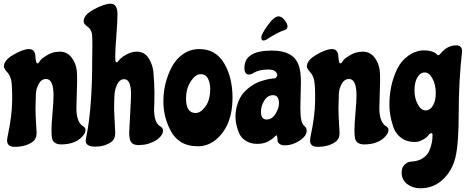

<svg xmlns="http://www.w3.org/2000/svg" viewBox="-20 -763 2527 1033"><path d="M173 -255 171 -180Q171 -150 174 -99L177 -48Q177 -15 154 1Q117 27 59 27Q18 27 18 -8L20 -24Q45 -141 45.5 -222Q46 -303 40.5 -330Q35 -357 18 -375.5Q1 -394 1 -406Q1 -439 53 -469Q105 -499 135.5 -499Q166 -499 170 -466Q172 -422 181 -422Q184 -422 188 -425Q192 -432 200.5 -442Q209 -452 237.5 -468.5Q266 -485 303 -485Q340 -485 364 -455Q388 -425 393 -384Q395 -367 395 -328L391 -180Q391 -112 422 -87Q440 -78 440 -64.5Q440 -51 432 -40Q394 14 308 14Q267 13 260 -19Q257 -33 257 -62.5Q257 -92 262.5 -155.5Q268 -219 268 -249Q268 -338 228 -338Q202 -338 187.5 -310Q173 -282 173 -255Z M600 -461 601 -435Q603 -428 607 -428Q611 -428 615 -432Q628 -452 658 -468.5Q688 -485 715 -485Q756 -485 777.5 -453Q799 -421 805 -380Q811 -310 811 -262.5Q811 -215 809 -175Q809 -104 841 -84Q857 -75 857 -61.5Q857 -48 850 -37Q834 -13 802.5 1Q771 15 748 16L725 18Q695 17 685 1Q675 -15 675 -49L684 -221Q685 -234 685 -255Q685 -337 648 -337Q624 -337 610.5 -309Q597 -281 595.5 -246.5Q594 -212 594 -171L600 -47Q600 -14 577 2Q542 26 491.5 26Q441 26 441 -7L444 -25Q476 -180 476 -437Q477 -473 477 -516.5Q477 -560 475.5 -575.5Q474 -591 466 -603.5Q458 -616 443 -626Q430 -636 430 -649Q430 -683 486 -713Q542 -743 575 -743Q612 -743 612 -687Q612 -646 606 -571Q600 -496 600 -461Z M1053 -499Q1140 -499 1185.5 -423Q1231 -347 1231 -237Q1231 -92 1148 -17Q1102 24 1046 24Q990 24 953.5 1Q917 -22 898 -60Q859 -134 859 -218Q859 -316 904 -402Q926 -445 965 -472Q1004 -499 1053 -499ZM981 -232Q981 -155 1032 -155Q1060 -155 1085.5 -190Q1111 -225 1111 -286Q1111 -316 1099 -340Q1087 -364 1059.5 -364Q1032 -364 1006.5 -325.5Q981 -287 981 -232Z M1384 -162Q1384 -120 1414 -120Q1444 -120 1462.5 -151Q1481 -182 1481 -206Q1481 -251 1449 -251Q1420 -251 1402 -222Q1384 -193 1384 -162ZM1599 -321 1596 -182Q1596 -99 1617 -86Q1630 -76 1630 -60Q1630 -31 1591.5 -6Q1553 19 1513 19Q1493 19 1483 10.5Q1473 2 1473 -8Q1473 -35 1466 -35Q1465 -35 1453.5 -23.5Q1442 -12 1419.5 -0.5Q1397 11 1362.5 11Q1328 11 1301.5 -6Q1275 -23 1265 -50Q1247 -95 1247 -134Q1247 -173 1259 -207Q1271 -241 1289 -262Q1307 -283 1331 -299.5Q1355 -316 1376 -323.5Q1397 -331 1419 -336Q1450 -342 1462 -342L1472 -355Q1471 -389 1422.5 -389Q1374 -389 1343 -370Q1331 -362 1319 -362Q1295 -362 1295 -398Q1295 -491 1443 -491Q1557 -491 1586 -415Q1599 -381 1599 -321ZM1511 -601Q1481 -592 1429 -560L1412 -549Q1403 -545 1397 -545Q1386 -545 1386 -562Q1386 -579 1420.5 -627Q1455 -675 1479 -675Q1495 -675 1511 -655Q1527 -635 1527 -620.5Q1527 -606 1511 -601Z M1803 -255 1801 -180Q1801 -150 1804 -99L1807 -48Q1807 -15 1784 1Q1747 27 1689 27Q1648 27 1648 -8L1650 -24Q1675 -141 1675.5 -222Q1676 -303 1670.5 -330Q1665 -357 1648 -375.5Q1631 -394 1631 -406Q1631 -439 1683 -469Q1735 -499 1765.5 -499Q1796 -499 1800 -466Q1802 -422 1811 -422Q1814 -422 1818 -425Q1822 -432 1830.5 -442Q1839 -452 1867.5 -468.5Q1896 -485 1933 -485Q1970 -485 1994 -455Q2018 -425 2023 -384Q2025 -367 2025 -328L2021 -180Q2021 -112 2052 -87Q2070 -78 2070 -64.5Q2070 -51 2062 -40Q2024 14 1938 14Q1897 13 1890 -19Q1887 -33 1887 -62.5Q1887 -92 1892.5 -155.5Q1898 -219 1898 -249Q1898 -338 1858 -338Q1832 -338 1817.5 -310Q1803 -282 1803 -255Z M2466 -487Q2448 -325 2448 -157.5Q2448 10 2430.5 83Q2413 156 2362.5 203Q2312 250 2242 250Q2201 250 2171 227.5Q2141 205 2141 165Q2141 140 2154.5 125.5Q2168 111 2182 108L2196 106Q2232 104 2256.5 87Q2281 70 2291 45Q2307 5 2307 -32V-40Q2306 -47 2300 -47L2290 -42Q2277 -23 2257.5 -12.5Q2238 -2 2224 0L2211 1Q2168 1 2138 -21.5Q2108 -44 2096 -80Q2075 -143 2075 -197Q2075 -251 2085 -298.5Q2095 -346 2116.5 -391Q2138 -436 2178 -464Q2218 -492 2262 -492Q2306 -492 2329 -472Q2332 -466 2338 -466Q2344 -466 2348 -472Q2385 -519 2435 -519Q2466 -519 2466 -487ZM2269.5 -169Q2294 -169 2309.5 -195Q2325 -221 2324.5 -265Q2324 -309 2306.5 -341Q2289 -373 2265 -373Q2241 -373 2225.5 -346.5Q2210 -320 2210 -277.5Q2210 -235 2227.5 -202Q2245 -169 2269.5 -169Z"/></svg>

Font: Chicle
Style: Regular
Weight: 400
Designer: Angel Koziupa and Alejandro Paul
Foundry: Angel Koziupa and Alejandro Paul
Version: Version 1.000